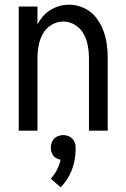

<svg xmlns="http://www.w3.org/2000/svg" viewBox="-20 -558 540 820"><path d="M239 242 197 205Q228 171 239 124Q231 123 223 119Q210 113 203.5 100Q197 87 197 72.5Q197 58 203.5 45Q210 32 223 25.5Q236 19 250 19Q264 19 277 25.5Q290 32 296.5 45Q303 58 303 72Q303 78 303 84Q300 180 239 242ZM60 0V-530H140V-454Q150 -472 163 -488Q184 -512 213.5 -525Q243 -538 275 -538Q306 -538 336 -525Q366 -512 386.5 -487.5Q407 -463 419 -433.5Q431 -404 435.5 -373Q440 -342 440 -310V0H360V-310Q360 -337 355 -363.5Q350 -390 337 -413.5Q324 -437 300.5 -451.5Q277 -466 250 -466Q223 -466 199.5 -451.5Q176 -437 163 -413.5Q150 -390 145 -363.5Q140 -337 140 -310V0Z"/></svg>

Font: Iosevka SS08
Style: Regular
Weight: 400
Monospace: yes
Designer: Belleve Invis
Foundry: Belleve Invis
Version: 2.1.0; ttfautohint (v1.8.2)